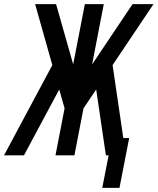

<svg xmlns="http://www.w3.org/2000/svg" viewBox="-83 -749 761 926"><path d="M440.9 0H427.7L380.9 -317.4L319.8 -226.6L275.9 0H184.6L228.5 -226.6L202.6 -317.4L32.7 0H-63.5L169.4 -435.1L86.4 -729H187.5L270 -438.5L326.2 -729H417.5L361.3 -438.5L556.2 -729H657.2L460 -435.1L511.7 -83H540L493.2 157.2H410.2Z"/></svg>

Font: Hack
Style: Italic
Weight: 400
Italic angle: -11°
Monospace: yes
Designer: Christopher Simpkins
Foundry: Christopher Simpkins
Version: Version 2.019; ttfautohint (v1.4.1) -l 4 -r 80 -G 350 -x 0 -